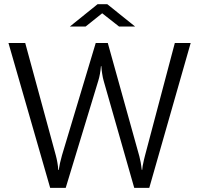

<svg xmlns="http://www.w3.org/2000/svg" viewBox="-20 -908 962 928"><path d="M20.9 -700.2H101.9L249.8 -157Q254.2 -140.6 257.6 -121.1Q261 -101.6 261.5 -86.7H263.9Q265.4 -98.8 270 -119.8Q274.7 -140.9 279.5 -157L442.7 -700.2H501L653.6 -152.3Q661.1 -124.6 665.3 -86.9H667.2Q667.7 -101.1 675.8 -135.7L680.4 -154.3L825 -700.2H901.6L701.5 0H628.8L481.1 -517.2Q476.8 -531.9 473.8 -552.1Q470.7 -572.3 469.8 -588.5H467.9Q464.6 -548.3 455.2 -518.2L297.6 0H222.5ZM451.7 -887.8H498.4L633.1 -779.7H555.5L473.9 -843.8L393.7 -779.7H317.6Z"/></svg>

Font: DavidDev Light
Style: Regular
Weight: 300
Designer: David.dev
Foundry: David.dev
Version: Version 1.001;FEAKit 1.0